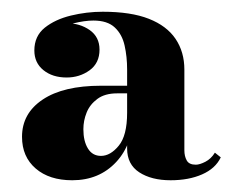

<svg xmlns="http://www.w3.org/2000/svg" viewBox="-20 -783 417 327"><path d="M270.5 -476Q238 -476 217.2 -489.5Q196.5 -503 196.5 -530V-664.5Q196.5 -686.5 192.2 -705.5Q188 -724.5 175.5 -736.2Q163 -748 139 -748Q124 -748 105 -743.2Q86 -738.5 72.2 -727.2Q58.5 -716 58.5 -697H39Q39 -717.5 55.2 -730.5Q71.5 -743.5 93.5 -743.5Q116 -743.5 132.8 -731.8Q149.5 -720 149.5 -698.5Q149.5 -675.5 132.5 -663.2Q115.5 -651 93.5 -651Q69.5 -651 54 -663.5Q38.5 -676 38.5 -697Q38.5 -721.5 56.2 -735.8Q74 -750 100.8 -756.5Q127.5 -763 155 -763Q203 -763 233.5 -751Q264 -739 279 -716.8Q294 -694.5 294 -664.5V-527Q294 -517 298 -509.8Q302 -502.5 313.5 -502.5Q320 -502.5 329.8 -507.5Q339.5 -512.5 346 -523L356 -515Q347 -496 324.2 -486Q301.5 -476 270.5 -476ZM103 -476Q64 -476 40.8 -496Q17.5 -516 17.5 -550Q17.5 -590 52.8 -613.5Q88 -637 152 -637H224.5V-624H179.5Q158.5 -624 145.8 -614.5Q133 -605 127.5 -591.2Q122 -577.5 122 -563Q122 -542.5 129.8 -530Q137.5 -517.5 152 -517.5Q168 -517.5 182.2 -534.8Q196.5 -552 196.5 -591H207Q207 -538.5 178 -507.2Q149 -476 103 -476Z"/></svg>

Font: Bodoni Moda 9pt ExtraBold
Style: Regular
Weight: 800
Designer: Owen Earl
Foundry: indestructible type
Version: Version 2.005